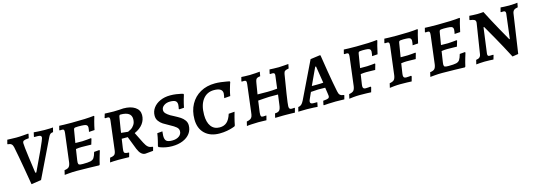

<svg xmlns="http://www.w3.org/2000/svg" viewBox="1 -1242 5550 2000"><g transform="rotate(-15 2776.5 -242.0)"><path d="M42 -454 40 -459 51 -501Q62 -501 90.5 -499.5Q119 -498 147 -498Q180 -498 222.5 -501.5Q265 -505 278 -506L280 -500L271 -458Q229 -455 216 -448Q203 -441 203 -422Q203 -393 220 -265.5Q237 -138 244 -93H255Q303 -192 354.5 -304Q406 -416 406 -432Q406 -444 396.5 -449.5Q387 -455 365 -455H330L327 -460L337 -504Q348 -503 384.5 -500.5Q421 -498 453 -498Q485 -498 510.5 -499Q536 -500 544 -501L532 -454Q511 -452 501.5 -444.5Q492 -437 481 -415L282 -4L175 12Q168 -30 144.5 -167Q121 -304 100 -407Q95 -431 81.5 -442Q68 -453 42 -454Z M747 -53Q804 -53 829.5 -59Q855 -65 867.5 -83Q880 -101 892 -144L949 -149L953 -142Q949 -130 936.5 -88.5Q924 -47 914 -2L907 5Q882 4 801 2Q720 0 663 0Q621 0 583 3.5Q545 7 534 8L545 -40Q579 -44 593 -58Q607 -72 612 -106L650 -412Q651 -420 651 -431Q651 -444 646 -449Q641 -454 629 -454L604 -453L600 -458L611 -501Q624 -500 662.5 -499Q701 -498 745 -498Q903 -498 986 -508L990 -502Q986 -491 975 -450Q964 -409 955 -363L894 -359Q895 -364 898 -379Q901 -394 901 -405Q901 -422 892.5 -430Q884 -438 863.5 -440.5Q843 -443 799 -443Q777 -443 767.5 -441Q758 -439 754.5 -434Q751 -429 749 -416L727 -284L803 -283Q820 -283 853 -286.5Q886 -290 897 -291L901 -285L883 -225Q872 -225 841.5 -226Q811 -227 778 -227Q749 -227 717 -222L706 -150Q697 -94 697 -82Q697 -63 707 -58Q717 -53 747 -53Z M1191 -106Q1188 -88 1188 -77Q1188 -57 1198.5 -51Q1209 -45 1240 -44L1242 -40L1230 3Q1217 3 1183 2Q1149 1 1118 1Q1091 1 1062 2.5Q1033 4 1024 5L1037 -43Q1073 -47 1086 -59.5Q1099 -72 1103 -105L1141 -415Q1142 -421 1142 -431Q1142 -444 1137 -449Q1132 -454 1120 -454L1093 -453L1089 -458L1102 -501Q1112 -501 1140.5 -499.5Q1169 -498 1197 -498Q1226 -498 1258 -500Q1290 -502 1302 -503Q1381 -503 1427.5 -472Q1474 -441 1474 -387Q1474 -335 1443 -293Q1412 -251 1351 -224L1410 -106Q1428 -70 1447 -54.5Q1466 -39 1494 -39L1498 -32L1488 4L1403 12Q1355 12 1325 -60L1270 -202H1205ZM1374 -370Q1374 -449 1258 -449Q1251 -449 1247.5 -445.5Q1244 -442 1241 -431Q1228 -360 1219 -297L1214 -263L1288 -255Q1308 -264 1324 -273.5Q1340 -283 1357 -307.5Q1374 -332 1374 -370Z M1553 -19 1549 -29Q1552 -40 1562 -80Q1572 -120 1578 -162L1634 -167Q1630 -129 1630 -119Q1630 -78 1648 -63Q1666 -48 1710 -48Q1755 -48 1783.5 -68.5Q1812 -89 1812 -123Q1812 -148 1790.5 -166.5Q1769 -185 1727 -207Q1684 -230 1659 -246Q1634 -262 1616 -286.5Q1598 -311 1598 -344Q1598 -391 1625 -428Q1652 -465 1700 -486.5Q1748 -508 1809 -508Q1842 -508 1872.5 -503.5Q1903 -499 1922 -494.5Q1941 -490 1946 -488L1950 -480Q1946 -469 1935 -430Q1924 -391 1915 -346L1865 -343L1859 -347Q1860 -352 1863 -367Q1866 -382 1866 -393Q1866 -422 1848.5 -434Q1831 -446 1790 -446Q1751 -446 1724 -426.5Q1697 -407 1697 -378Q1697 -358 1712 -342Q1727 -326 1756 -308Q1784 -293 1792 -289Q1832 -268 1856.5 -252Q1881 -236 1898.5 -212Q1916 -188 1916 -157Q1916 -108 1888.5 -70.5Q1861 -33 1810.5 -12Q1760 9 1694 9Q1658 9 1627 3Q1596 -3 1577 -10Q1558 -17 1553 -19Z M1989 -201Q1989 -292 2027 -361.5Q2065 -431 2133.5 -469.5Q2202 -508 2292 -508Q2321 -508 2355.5 -504Q2390 -500 2414.5 -495Q2439 -490 2446 -489L2450 -481Q2448 -476 2441.5 -456.5Q2435 -437 2426.5 -405.5Q2418 -374 2412 -339L2346 -334Q2347 -340 2350.5 -358Q2354 -376 2354 -385Q2354 -443 2263 -443Q2187 -443 2142.5 -384Q2098 -325 2098 -220Q2098 -140 2130.5 -96Q2163 -52 2223 -52Q2270 -52 2300 -78.5Q2330 -105 2349 -165L2413 -170Q2409 -157 2397.5 -113Q2386 -69 2379 -31L2372 -22Q2367 -20 2345 -12.5Q2323 -5 2286 2Q2249 9 2205 9Q2106 9 2047.5 -47Q1989 -103 1989 -201Z M2968 -80Q2968 -61 2974.5 -53.5Q2981 -46 2997 -46Q3008 -46 3016.5 -47Q3025 -48 3028 -48Q3028 -47 3029 -46Q3030 -45 3030 -43L3018 2Q3008 2 2980.5 1Q2953 0 2920 0H2890Q2856 0 2840 1Q2829 1 2817 1.5Q2805 2 2805 1L2816 -44Q2850 -45 2864 -60Q2878 -75 2883 -120L2897 -226H2800Q2786 -226 2741 -222.5Q2696 -219 2681 -218L2669 -130Q2663 -94 2663 -74Q2663 -56 2668.5 -50.5Q2674 -45 2689 -45Q2701 -45 2709.5 -46Q2718 -47 2721 -47L2723 -43L2711 2Q2702 2 2676 1Q2650 0 2624 0Q2590 0 2545 3Q2500 6 2499 8L2510 -38Q2537 -43 2550.5 -51.5Q2564 -60 2570 -75.5Q2576 -91 2579 -121L2615 -413Q2616 -420 2616 -431Q2616 -444 2610.5 -449Q2605 -454 2591 -454L2567 -453L2564 -459L2575 -501Q2585 -500 2612.5 -499Q2640 -498 2667 -498Q2691 -498 2727 -501Q2763 -504 2775 -505L2767 -458Q2744 -455 2734 -450Q2724 -445 2719 -434Q2714 -423 2710 -398L2691 -282L2802 -281Q2848 -281 2904 -287L2920 -413Q2922 -427 2922 -431Q2922 -444 2916 -449Q2910 -454 2896 -454L2871 -453L2869 -459L2879 -501Q2892 -500 2922.5 -499Q2953 -498 2979 -498Q3003 -499 3037.5 -501.5Q3072 -504 3083 -505L3074 -459Q3044 -454 3033 -446Q3022 -438 3018 -416Q3001 -317 2984.5 -209Q2968 -101 2968 -80Z M3559 -43 3562 -39 3551 2Q3541 2 3513.5 1Q3486 0 3458 0Q3418 0 3379 2.5Q3340 5 3329 6L3326 1L3335 -41Q3376 -44 3389.5 -50.5Q3403 -57 3403 -75Q3403 -87 3400 -100L3390 -167L3315 -168Q3300 -168 3235 -163L3205 -96Q3196 -78 3196 -66Q3196 -54 3204.5 -48.5Q3213 -43 3232 -43H3270L3271 -39L3262 5Q3252 4 3216.5 2Q3181 0 3148 0Q3116 0 3090 1Q3064 2 3055 2L3067 -45Q3087 -47 3101 -59Q3115 -71 3129 -99L3320 -494L3422 -508L3430 -505Q3436 -462 3458.5 -326Q3481 -190 3500 -99Q3505 -70 3518 -58Q3531 -46 3559 -43ZM3320 -220Q3357 -220 3384 -223L3355 -405H3346L3260 -220Z M3766 -83Q3766 -67 3773 -59.5Q3780 -52 3796 -52Q3812 -52 3827.5 -53.5Q3843 -55 3849 -56L3854 -48L3840 3Q3827 2 3791 1Q3755 0 3719 0Q3685 0 3649.5 3.5Q3614 7 3603 9L3614 -38Q3649 -44 3662.5 -58Q3676 -72 3681 -106L3719 -412Q3720 -420 3720 -431Q3720 -444 3715 -449Q3710 -454 3698 -454L3673 -453L3669 -458L3680 -501Q3693 -500 3731.5 -499Q3770 -498 3814 -498Q3959 -498 4037 -508L4042 -502Q4038 -490 4027 -448.5Q4016 -407 4007 -362L3947 -358Q3948 -363 3951 -378.5Q3954 -394 3954 -406Q3954 -422 3946.5 -430Q3939 -438 3921.5 -440.5Q3904 -443 3868 -443Q3846 -443 3836.5 -441Q3827 -439 3823.5 -434Q3820 -429 3818 -416L3794 -270H3870Q3885 -270 3915 -273Q3945 -276 3955 -277L3958 -271L3941 -211Q3931 -211 3903.5 -212Q3876 -213 3845 -213Q3819 -213 3784 -208L3768 -103Q3766 -87 3766 -83Z M4203 -83Q4203 -67 4210 -59.5Q4217 -52 4233 -52Q4249 -52 4264.5 -53.5Q4280 -55 4286 -56L4291 -48L4277 3Q4264 2 4228 1Q4192 0 4156 0Q4122 0 4086.5 3.5Q4051 7 4040 9L4051 -38Q4086 -44 4099.5 -58Q4113 -72 4118 -106L4156 -412Q4157 -420 4157 -431Q4157 -444 4152 -449Q4147 -454 4135 -454L4110 -453L4106 -458L4117 -501Q4130 -500 4168.5 -499Q4207 -498 4251 -498Q4396 -498 4474 -508L4479 -502Q4475 -490 4464 -448.5Q4453 -407 4444 -362L4384 -358Q4385 -363 4388 -378.5Q4391 -394 4391 -406Q4391 -422 4383.5 -430Q4376 -438 4358.5 -440.5Q4341 -443 4305 -443Q4283 -443 4273.5 -441Q4264 -439 4260.5 -434Q4257 -429 4255 -416L4231 -270H4307Q4322 -270 4352 -273Q4382 -276 4392 -277L4395 -271L4378 -211Q4368 -211 4340.5 -212Q4313 -213 4282 -213Q4256 -213 4221 -208L4205 -103Q4203 -87 4203 -83Z M4690 -53Q4747 -53 4772.5 -59Q4798 -65 4810.5 -83Q4823 -101 4835 -144L4892 -149L4896 -142Q4892 -130 4879.5 -88.5Q4867 -47 4857 -2L4850 5Q4825 4 4744 2Q4663 0 4606 0Q4564 0 4526 3.5Q4488 7 4477 8L4488 -40Q4522 -44 4536 -58Q4550 -72 4555 -106L4593 -412Q4594 -420 4594 -431Q4594 -444 4589 -449Q4584 -454 4572 -454L4547 -453L4543 -458L4554 -501Q4567 -500 4605.5 -499Q4644 -498 4688 -498Q4846 -498 4929 -508L4933 -502Q4929 -491 4918 -450Q4907 -409 4898 -363L4837 -359Q4838 -364 4841 -379Q4844 -394 4844 -405Q4844 -422 4835.5 -430Q4827 -438 4806.5 -440.5Q4786 -443 4742 -443Q4720 -443 4710.5 -441Q4701 -439 4697.5 -434Q4694 -429 4692 -416L4670 -284L4746 -283Q4763 -283 4796 -286.5Q4829 -290 4840 -291L4844 -285L4826 -225Q4815 -225 4784.5 -226Q4754 -227 4721 -227Q4692 -227 4660 -222L4649 -150Q4640 -94 4640 -82Q4640 -63 4650 -58Q4660 -53 4690 -53Z M5411 -420 5412 -430Q5412 -454 5389 -454L5361 -453L5359 -458L5371 -502Q5381 -501 5408 -499.5Q5435 -498 5463 -498Q5486 -498 5515 -500.5Q5544 -503 5553 -504L5544 -457Q5516 -453 5502.5 -442Q5489 -431 5485 -408L5423 14L5359 24Q5292 -105 5231 -212.5Q5170 -320 5153 -349H5146L5110 -79L5109 -68Q5109 -55 5114.5 -50Q5120 -45 5133 -45L5169 -46L5172 -42L5159 3Q5149 2 5121 1Q5093 0 5064 0Q5039 0 5010.5 2.5Q4982 5 4973 6L4984 -40Q5009 -43 5022 -54.5Q5035 -66 5038 -89L5088 -408L5089 -418Q5089 -437 5075.5 -445Q5062 -453 5028 -457Q5026 -459 5024 -463L5034 -502Q5042 -501 5069.5 -499.5Q5097 -498 5118 -498Q5138 -498 5159 -499.5Q5180 -501 5186 -502Q5243 -391 5299.5 -289.5Q5356 -188 5373 -159H5379Z"/></g></svg>

Font: Alegreya SC Medium
Style: Italic
Weight: 500
Italic angle: -7°
Designer: Juan Pablo del Peral
Foundry: Huerta Tipografica
Version: Version 2.007; ttfautohint (v1.6)